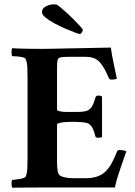

<svg xmlns="http://www.w3.org/2000/svg" viewBox="-20 -869 627 892"><path d="M365 -730Q365 -726 360.5 -718.5Q356 -711 351 -711Q347 -711 328 -718Q309 -725 283.5 -736Q258 -747 233 -760.5Q208 -774 191.5 -787.5Q175 -801 175 -812Q175 -826 185 -834Q195 -842 208 -845.5Q221 -849 230 -849Q236 -849 240.5 -848Q245 -847 248 -845Q265 -832 285 -814Q305 -796 323.5 -777.5Q342 -759 353.5 -746Q365 -733 365 -730ZM177 -642Q189 -642 219.5 -642.5Q250 -643 289.5 -644Q329 -645 370 -645.5Q411 -646 444.5 -647Q478 -648 495 -648Q500 -611 508 -574Q516 -537 523 -504Q521 -502 513 -500.5Q505 -499 500 -499Q488 -499 485 -507Q469 -548 446.5 -576.5Q424 -605 379 -605H298Q282 -605 267.5 -603.5Q253 -602 249 -594Q246 -586 245.5 -574Q245 -562 245 -546Q245 -543 245 -540Q245 -537 245 -534V-359Q245 -355 258 -352Q271 -349 287 -349H338Q367 -349 382.5 -354Q398 -359 407 -374Q416 -389 424 -417Q426 -425 436 -425Q449 -425 454 -420V-232Q453 -231 447.5 -230Q442 -229 437 -229Q424 -229 423 -236Q414 -271 405 -282Q396 -293 389 -296Q372 -303 315 -303Q302 -303 285.5 -302Q269 -301 257 -298Q245 -295 245 -289V-138Q245 -138 245 -136Q245 -131 245 -116.5Q245 -102 246.5 -86Q248 -70 252 -61Q257 -51 277 -46Q297 -41 316 -41H380Q408 -41 431.5 -49Q455 -57 471 -73Q487 -89 499 -111Q511 -133 524 -166Q526 -172 537 -172Q545 -172 555 -170Q565 -168 567 -166Q558 -140 547 -109Q536 -78 527 -49Q518 -20 514 2Q504 2 468 2Q432 2 381 2Q330 2 274.5 2Q219 2 168.5 2Q118 2 82.5 2.5Q47 3 37 3Q34 -2 33.5 -15Q33 -28 37 -33Q44 -34 58 -35.5Q72 -37 85 -40.5Q98 -44 100 -50Q106 -65 107 -88Q108 -111 108 -142V-501Q108 -533 107 -555.5Q106 -578 100 -593Q98 -600 85 -603Q72 -606 58 -607Q44 -608 37 -608Q33 -613 33.5 -627Q34 -641 37 -645Q70 -643 108 -642.5Q146 -642 177 -642Z"/></svg>

Font: Amiri
Style: Bold
Weight: 700
Designer: Khaled Hosny
Version: Version 0.113